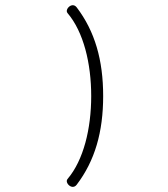

<svg xmlns="http://www.w3.org/2000/svg" viewBox="-20 -647 645 737"><path d="M376 -278.3C376 -416.5 344.2 -526.9 274.4 -618.7C270 -624.5 264.6 -627 259.3 -627C247.6 -627 236.3 -614.7 236.3 -604.5C236.3 -601.6 237.3 -599.1 239.3 -596.7C300.8 -524.4 330.1 -403.3 330.1 -278.3C330.1 -153.3 300.8 -32.2 239.3 40C237.3 42.5 236.3 44.9 236.3 47.9C236.3 58.1 247.6 70.3 259.3 70.3C264.6 70.3 270 67.9 274.4 62C344.2 -29.8 376 -140.1 376 -278.3Z"/></svg>

Font: Cutive Mono
Style: Regular
Weight: 400
Monospace: yes
Designer: Vernon Adams
Foundry: Vernon Adams
Version: Version 1.002